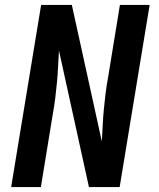

<svg xmlns="http://www.w3.org/2000/svg" viewBox="-20 -755 640 775"><path d="M25 0 146 -735H270L357 -339L391 -184Q393 -216 394.5 -248Q396 -280 399 -312Q402 -344 406 -376.5Q410 -409 416 -441L464 -735H584L463 0H339L218 -551Q216 -519 214.5 -487Q213 -455 210 -423Q207 -391 203 -358.5Q199 -326 193 -294L145 0Z"/></svg>

Font: Iosevka Extended Oblique
Style: Bold
Weight: 700
Width: 7
Italic angle: -9°
Monospace: yes
Designer: Belleve Invis
Foundry: Belleve Invis
Version: Version 32.5.0; ttfautohint (v1.8.4)